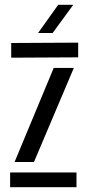

<svg xmlns="http://www.w3.org/2000/svg" viewBox="-20 -777 360 797"><path d="M26.5 -537.5V-598.5L304.5 -600V-539ZM40.5 -104.5 203 -495H286.5L121 -104.5ZM22 0V-61H297.5V0ZM138 -640 221.5 -757H284L198.5 -640Z"/></svg>

Font: Big Shoulders Stencil Text
Style: Regular
Weight: 400
Designer: Patric King
Foundry: XO Type Co
Version: Version 1.000